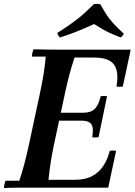

<svg xmlns="http://www.w3.org/2000/svg" viewBox="-26 -952 683 974"><path d="M-6 2Q-6 -6 -3.5 -17Q-1 -28 2 -35H72Q87 -80 98.5 -124.5Q110 -169 119 -210L179 -490Q188 -533 195 -575.5Q202 -618 206 -665H136Q136 -673 138.5 -684Q141 -695 144 -702Q178 -701 215.5 -700.5Q253 -700 287 -700H637L597 -513Q581 -510 565 -513Q574 -565 565 -597.5Q556 -630 528 -645Q500 -660 452 -660H352Q337 -614 327 -577Q317 -540 306 -490L246 -210Q238 -171 231.5 -130Q225 -89 220 -40H355Q407 -40 442 -59Q477 -78 498.5 -111Q520 -144 531 -187Q547 -190 563 -187L523 0H138Q104 0 66.5 0Q29 0 -6 2ZM442 -256Q450 -303 437.5 -321.5Q425 -340 388 -340H211L219 -380H396Q434 -380 454 -399Q474 -418 485 -464Q501 -467 517 -464L474 -256Q457 -253 442 -256ZM278 -762Q273 -767 270 -772Q267 -777 265 -785Q301 -808 326 -825.5Q351 -843 370.5 -858.5Q390 -874 409 -891.5Q428 -909 450 -931Q467 -934 482 -931Q499 -902 512.5 -880.5Q526 -859 546.5 -836Q567 -813 602 -781Q596 -768 586 -762Q555 -774 533 -784Q511 -794 492.5 -805Q474 -816 451 -830Q423 -817 397.5 -806Q372 -795 344 -784.5Q316 -774 278 -762Z"/></svg>

Font: Poltawski Nowy Medium
Style: Italic
Weight: 500
Italic angle: -12°
Version: Version 1.001;gftools[0.9.25]